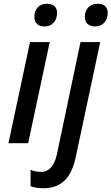

<svg xmlns="http://www.w3.org/2000/svg" viewBox="-20 -763 594 1023"><path d="M218 -622C256 -622 284 -650 284 -694C284 -727 264 -743 230 -743C187 -743 163 -713 163 -673C163 -638 186 -622 218 -622ZM487 -622C525 -622 554 -650 554 -694C554 -727 534 -743 500 -743C457 -743 432 -713 432 -673C432 -638 456 -622 487 -622ZM25 0H130L245 -539H140ZM211 240C317 240 363 172 384 72L514 -539H409L283 60C269 123 240 153 200 153C179 153 160 149 143 142V229C159 236 185 240 211 240Z"/></svg>

Font: Noto Sans Medium
Style: Italic
Weight: 500
Italic angle: -12°
Designer: Monotype Design Team
Foundry: Monotype Imaging Inc.
Version: Version 2.013